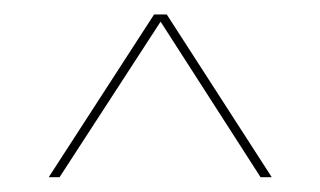

<svg xmlns="http://www.w3.org/2000/svg" viewBox="-20 -720 443 266"><path d="M47.5 -474.5 193.5 -700H211L356.5 -474.5H341L202.5 -690L62.5 -474.5Z"/></svg>

Font: Imbue 100pt Black
Style: Regular
Weight: 900
Designer: Tyler Finck
Foundry: Etcetera Type Company
Version: Version 1.102; ttfautohint (v1.8.3)